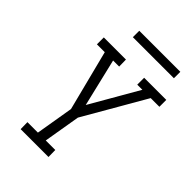

<svg xmlns="http://www.w3.org/2000/svg" viewBox="-260 -1027 1141 1141"><g transform="rotate(45 311.0 -456.0)"><path d="M367 0H133L132 -58H220L260 -296L163 -677H97V-735H283L284 -677H233L305 -375L479 -677H436V-735H622V-677H549L325 -289L286 -58H366ZM563 -858H218V-912H563Z"/></g></svg>

Font: Iosevka HT Light Extended
Style: Italic
Weight: 300
Width: 7
Italic angle: -9°
Monospace: yes
Designer: Belleve Invis
Foundry: Belleve Invis
Version: Version 32.3.0; ttfautohint (v1.8.4)